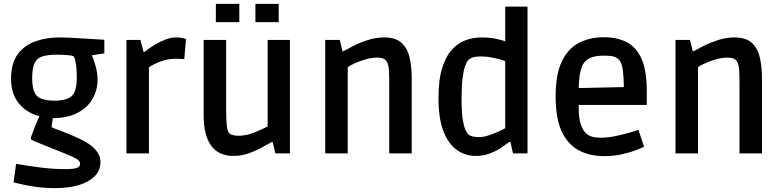

<svg xmlns="http://www.w3.org/2000/svg" viewBox="-20 -791 4027 990"><path d="M264 179Q207 179 158 171.5Q109 164 79.5 156.5Q50 149 50 149L63 54Q127 65 191.5 73Q256 81 314 81Q361 81 377 74.5Q393 68 393 54Q393 43 383.5 34.5Q374 26 343 12.5Q312 -1 246 -27Q196 -47 173 -56.5Q150 -66 144.5 -69.5Q139 -73 139 -77Q139 -82 144.5 -97Q150 -112 157.5 -131Q165 -150 172 -167Q179 -184 183 -192Q115 -210 76 -259.5Q37 -309 37 -384Q37 -465 71.5 -511.5Q106 -558 163 -578Q220 -598 287 -598Q313 -598 351.5 -596Q390 -594 428 -591.5Q466 -589 492 -587.5Q518 -586 518 -586V-516L454 -506Q454 -506 461 -487.5Q468 -469 475.5 -440Q483 -411 483 -381Q483 -324 456 -279Q429 -234 377.5 -208Q326 -182 253 -182Q251 -173 248.5 -157Q246 -141 246 -138Q246 -133 267 -126Q288 -119 342 -97Q433 -60 465.5 -26.5Q498 7 498 44Q498 88 468 118Q438 148 385.5 163.5Q333 179 264 179ZM260 -272Q325 -272 350.5 -296.5Q376 -321 376 -392Q376 -438 370.5 -467Q365 -496 359 -501Q355 -504 336 -506Q317 -508 297.5 -508.5Q278 -509 272 -509Q226 -509 198 -500Q170 -491 158 -465Q146 -439 146 -388Q146 -320 171 -296Q196 -272 260 -272Z M632 0V-585H704L720 -524H726Q726 -524 741 -535.5Q756 -547 780.5 -561.5Q805 -576 833 -587Q861 -598 887 -598Q911 -598 925 -594Q939 -590 939 -590L930 -486Q930 -486 914.5 -487Q899 -488 885 -488Q844 -488 806.5 -473.5Q769 -459 748 -444V0Z M1184 13Q1030 13 1030 -200V-585H1146V-223Q1146 -127 1159 -108Q1166 -99 1179 -95Q1192 -91 1210 -91Q1248 -91 1288 -106.5Q1328 -122 1360 -139V-585H1475V0H1400L1386 -58H1380Q1359 -47 1328.5 -30Q1298 -13 1261 0Q1224 13 1184 13ZM1093 -677V-771H1214V-677ZM1297 -677V-771H1417V-677Z M1657 0V-585H1732L1746 -527H1751Q1770 -538 1802.5 -554.5Q1835 -571 1876.5 -584.5Q1918 -598 1962 -598Q2020 -598 2050.5 -570Q2081 -542 2092 -494Q2103 -446 2103 -386V0H1987V-357Q1987 -408 1985 -434.5Q1983 -461 1973 -475Q1966 -486 1953.5 -490Q1941 -494 1925 -494Q1896 -494 1865 -485Q1834 -476 1809 -464.5Q1784 -453 1773 -445V0Z M2434 13Q2378 13 2334.5 -18.5Q2291 -50 2266 -115.5Q2241 -181 2241 -285Q2241 -381 2260.5 -442Q2280 -503 2312 -537Q2344 -571 2383 -584.5Q2422 -598 2462 -598Q2507 -598 2541.5 -590Q2576 -582 2585 -578V-757H2700V0H2625L2612 -59H2606Q2590 -47 2565 -30Q2540 -13 2507 0Q2474 13 2434 13ZM2449 -84Q2473 -84 2501.5 -93.5Q2530 -103 2553.5 -114Q2577 -125 2585 -130V-476Q2578 -479 2559 -484.5Q2540 -490 2513.5 -495Q2487 -500 2459 -500Q2410 -500 2393 -479Q2385 -470 2377.5 -448.5Q2370 -427 2365 -386.5Q2360 -346 2360 -281Q2360 -207 2367 -169Q2374 -131 2382.5 -116Q2391 -101 2397 -96Q2405 -90 2419 -87Q2433 -84 2449 -84Z M3095 14Q3020 14 2964 -16Q2908 -46 2876.5 -113Q2845 -180 2845 -293Q2845 -410 2878 -476.5Q2911 -543 2967 -571Q3023 -599 3093 -599Q3164 -599 3213.5 -572.5Q3263 -546 3289 -485Q3315 -424 3315 -322V-250H2964Q2963 -180 2975.5 -147.5Q2988 -115 3002 -103Q3014 -92 3032 -86.5Q3050 -81 3077 -81Q3115 -81 3155 -89.5Q3195 -98 3227 -107.5Q3259 -117 3272 -121L3301 -34Q3291 -29 3261.5 -17.5Q3232 -6 3189 4Q3146 14 3095 14ZM2994 -471Q2966 -436 2964 -337L3197 -342Q3196 -391 3192 -425.5Q3188 -460 3176 -478Q3169 -488 3153.5 -496Q3138 -504 3096 -504Q3051 -504 3028.5 -494.5Q3006 -485 2994 -471Z M3463 0V-585H3538L3552 -527H3557Q3576 -538 3608.5 -554.5Q3641 -571 3682.5 -584.5Q3724 -598 3768 -598Q3826 -598 3856.5 -570Q3887 -542 3898 -494Q3909 -446 3909 -386V0H3793V-357Q3793 -408 3791 -434.5Q3789 -461 3779 -475Q3772 -486 3759.5 -490Q3747 -494 3731 -494Q3702 -494 3671 -485Q3640 -476 3615 -464.5Q3590 -453 3579 -445V0Z"/></svg>

Font: Ruda
Style: Bold
Weight: 700
Designer: Mariela Monsalve and Angelina Sanchez
Foundry: Mariela Monsalve and Angelina Sanchez
Version: Version 2.000